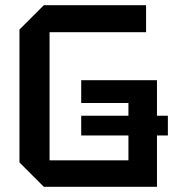

<svg xmlns="http://www.w3.org/2000/svg" viewBox="-20 -720 680 740"><path d="M55 -94V-606L149 -700H543V-596H171V-102H475V-323H293V-411H585V0H149ZM293 -198V-274H627V-198Z"/></svg>

Font: Tektur Medium
Style: Regular
Weight: 500
Designer: Adam Jagosz
Foundry: Adam Jagosz
Version: Version 1.005;gftools[0.9.30]